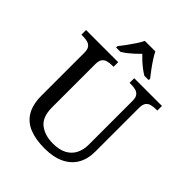

<svg xmlns="http://www.w3.org/2000/svg" viewBox="-256 -1075 1229 1229"><g transform="rotate(45 358.5 -460.5)"><path d="M362 10Q283 10 226.5 -12.5Q170 -35 140 -85Q110 -135 110 -216V-604Q110 -634 98.5 -648.5Q87 -663 68.5 -667.5Q50 -672 28 -672H15V-714H306V-672H293Q271 -672 252 -667Q233 -662 222 -647Q211 -632 211 -600V-210Q211 -123 258 -86.5Q305 -50 378 -50Q436 -50 473 -70Q510 -90 528 -125.5Q546 -161 546 -206V-604Q546 -634 534.5 -648.5Q523 -663 504.5 -667.5Q486 -672 464 -672H451V-714H702V-672H689Q667 -672 648 -667Q629 -662 618 -647Q607 -632 607 -600V-204Q607 -138 579 -90Q551 -42 496.5 -16Q442 10 362 10ZM230 -784Q246 -803 265 -829Q284 -855 302 -882Q320 -909 330 -931H425Q436 -909 453.5 -882Q471 -855 490.5 -829Q510 -803 525 -784V-771H486Q467 -782 447.5 -797Q428 -812 410 -828.5Q392 -845 377 -861Q362 -845 344 -828.5Q326 -812 307 -797Q288 -782 269 -771H230Z"/></g></svg>

Font: Noto Serif Hebrew
Style: Regular
Weight: 400
Designer: Monotype Design Team
Foundry: Monotype Imaging Inc.
Version: Version 2.003